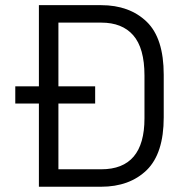

<svg xmlns="http://www.w3.org/2000/svg" viewBox="-20 -710 709 730"><path d="M538.1 -627Q602.5 -564.5 602.5 -425.8V-263.7Q602.5 -127 538.1 -63.5Q472.7 0 364.3 0H127.9V-316.4H38.1V-381.8H127.9V-690.4H364.3Q472.7 -690.4 538.1 -627ZM529.3 -422.9Q529.3 -527.3 486.3 -576.2Q444.3 -624 365.2 -624H202.1V-381.8H341.8V-316.4H202.1V-66.4H365.2Q529.3 -66.4 529.3 -259.8Z"/></svg>

Font: Dinish
Style: Regular
Weight: 400
Designer: Bert Driehuis
Foundry: Playbeing
Version: Version 3.006; git-39231f3c-release